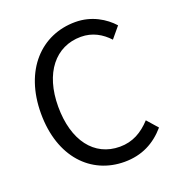

<svg xmlns="http://www.w3.org/2000/svg" viewBox="-136 -859 911 984"><g transform="rotate(-20 319.0 -367.0)"><path d="M377 13C472 13 544 -25 602 -92L551 -150C504 -99 451 -68 381 -68C241 -68 153 -184 153 -369C153 -552 245 -666 384 -666C447 -666 496 -637 534 -596L584 -656C542 -703 472 -747 383 -747C197 -747 58 -603 58 -366C58 -128 195 13 377 13Z"/></g></svg>

Font: Source Han Sans KR Regular
Style: Regular
Weight: 400
Designer: Ryoko NISHIZUKA (kana & ideographs); Paul D. Hunt (Latin, Greek & Cyrillic); Wenlong ZHANG (bopomofo); Sandoll Communica
Foundry: Adobe Systems Incorporated
Version: Version 1.004;PS 1.004;hotconv 1.0.82;makeotf.lib2.5.63406